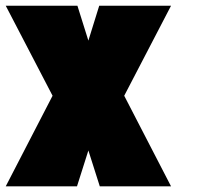

<svg xmlns="http://www.w3.org/2000/svg" viewBox="-29 -655 715 675"><path d="M-8.8 0 155.8 -318.4 -8.8 -634.8H243.2L281.7 -512.2L319.8 -634.8H572.3L407.7 -318.4L572.3 0H321.8L281.7 -126L241.7 0Z"/></svg>

Font: Coda Caption ExtraBold
Style: Regular
Weight: 800
Designer: vernon adams
Foundry: vernon adams
Version: Version 1.002